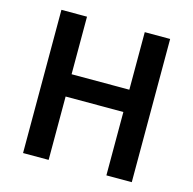

<svg xmlns="http://www.w3.org/2000/svg" viewBox="-107 -848 964 957"><g transform="rotate(15 374.5 -369.5)"><path d="M94 0V-739H226V-442H524V-739H655V0H524V-327H226V0Z"/></g></svg>

Font: Noto Sans TC SemiBold
Style: Regular
Weight: 600
Designer: Ryoko NISHIZUKA  (kana, bopomofo & ideographs); Paul D. Hunt (Latin, Greek & Cyrillic); Sandoll Communications , Soo-you
Foundry: Adobe
Version: Version 2.004-H2;hotconv 1.0.118;makeotfexe 2.5.65603